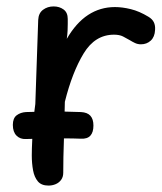

<svg xmlns="http://www.w3.org/2000/svg" viewBox="-20 -565 505 598"><path d="M99 -503Q100 -524 114 -534.5Q128 -545 147 -545Q165 -545 178 -535.5Q191 -526 191 -506Q191 -500 191 -490.5Q191 -481 190.5 -469.5Q190 -458 188 -444Q217 -494 254.5 -518.5Q292 -543 338 -543Q361 -543 387.5 -536.5Q414 -530 442 -513Q454 -506 459 -496Q464 -486 463 -472Q462 -450 449.5 -438.5Q437 -427 419 -427Q409 -427 400.5 -431Q392 -435 384 -440Q374 -446 363 -451.5Q352 -457 335 -457Q276 -457 240.5 -398.5Q205 -340 182 -248Q181 -214 180.5 -184.5Q180 -155 179 -128Q178 -101 177.5 -76Q177 -51 177 -27Q177 -14 170.5 -5Q164 4 153.5 8.5Q143 13 131 13Q109 13 98 0Q87 -13 83 -34.5Q79 -56 79 -81Q79 -101 80.5 -131Q82 -161 84.5 -191Q87 -221 90 -241ZM61 -132Q43 -131 31.5 -142.5Q20 -154 20 -176Q20 -197 32 -206Q44 -215 61 -216Q91 -217 120.5 -217.5Q150 -218 178.5 -217.5Q207 -217 232 -216Q252 -215 261.5 -204.5Q271 -194 271 -174Q271 -153 261.5 -142.5Q252 -132 232 -133Q207 -134 178.5 -134Q150 -134 120.5 -133.5Q91 -133 61 -132Z"/></svg>

Font: Playpen Sans
Style: Regular
Weight: 400
Designer: Laura Meseguer, Veronika Burian, José Scaglione, Kostas Bartsokas, Vera Evstafieva, Tom Grace, Yorlmar Campos
Foundry: TypeTogether
Version: Version 2.000